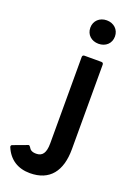

<svg xmlns="http://www.w3.org/2000/svg" viewBox="-348 -849 831 1202"><g transform="rotate(20 67.0 -248.0)"><path d="M144 -624C191 -624 226 -655 226 -702C226 -748 191 -780 144 -780C97 -780 62 -748 62 -702C62 -655 97 -624 144 -624ZM-153 173C-122 247 -62 284 17 284C149 284 214 199 214 53V-510C214 -519 209 -524 200 -524H88C79 -524 74 -519 74 -510V65C74 129 54 156 13 156C-15 156 -28 147 -37 130C-40 125 -44 121 -49 121C-51 121 -53 122 -55 123L-144 156C-151 158 -154 162 -154 167C-154 169 -154 171 -153 173Z"/></g></svg>

Font: LINE Seed JP_OTF Bold
Style: Regular
Weight: 700
Designer: LINE & Fontrix & Fontworks
Version: Version 1.009